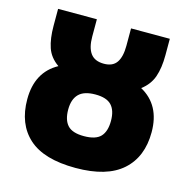

<svg xmlns="http://www.w3.org/2000/svg" viewBox="-106 -814 916 928"><g transform="rotate(15 352.0 -350.5)"><path d="M41 -251Q41 -387 145 -444Q102 -474 87 -518Q72 -562 72 -627V-711H266V-624Q266 -569 287 -540.5Q308 -512 354 -512Q398 -512 417.5 -540.5Q437 -569 437 -624V-711H631V-629Q631 -565 615.5 -520.5Q600 -476 559 -445Q663 -388 663 -252Q663 -128 585.5 -59Q508 10 352 10Q193 10 117 -58.5Q41 -127 41 -251ZM459 -254Q459 -306 434.5 -332Q410 -358 354 -358Q297 -358 271 -331.5Q245 -305 245 -254Q245 -202 269 -175.5Q293 -149 351 -149Q410 -149 434.5 -175Q459 -201 459 -254Z"/></g></svg>

Font: Noto Sans Display Black Narrow
Style: Regular
Weight: 900
Width: 4
Designer: Monotype Design team
Foundry: Monotype Imaging Inc.
Version: Version 1.000